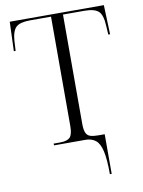

<svg xmlns="http://www.w3.org/2000/svg" viewBox="-99 -781 788 1059"><g transform="rotate(-10 295.0 -252.0)"><path d="M429 210Q429 126 418.5 80.5Q408 35 385.5 17.5Q363 0 329 0H153V-10H189Q229 -10 244.5 -26.5Q260 -43 260 -89V-702H144Q86 -702 64 -681.5Q42 -661 38 -605L35 -550H25L31 -714H558L564 -550H554L551 -599Q548 -661 525.5 -681.5Q503 -702 446 -702H327V-89Q327 -55 335 -38.5Q343 -22 360 -17Q377 -12 405 -12H439V210Z"/></g></svg>

Font: Noto Serif Display Light
Style: Regular
Weight: 300
Designer: Monotype Design Team
Foundry: Monotype Imaging Inc.
Version: Version 2.009